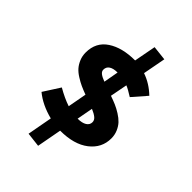

<svg xmlns="http://www.w3.org/2000/svg" viewBox="-246 -864 1092 1092"><g transform="rotate(45 300.0 -317.5)"><path d="M267.1 115.2 180.2 105 208 -45.9Q121.1 -67.9 64 -115.2L127.9 -214.8Q183.6 -182.6 231 -167L252 -280.8Q223.1 -291.5 202.4 -301Q181.6 -310.5 157.5 -325.7Q133.3 -340.8 118.4 -357.7Q103.5 -374.5 93.3 -398.7Q83 -422.9 83 -451.2Q83 -533.7 147 -575.9Q210.9 -618.2 314 -618.2L338.9 -750L426.8 -740.2L400.9 -603Q462.4 -582 513.2 -533.2L439.9 -449.2Q400.9 -474.1 378.9 -482.9L358.9 -378.9Q387.2 -369.1 409.2 -359.6Q431.2 -350.1 455.3 -335Q479.5 -319.8 495.4 -303Q511.2 -286.1 521.7 -261.7Q532.2 -237.3 532.2 -209Q532.2 -132.3 469.2 -83.3Q406.2 -34.2 294.9 -34.2ZM275.9 -409.2 292 -499Q258.8 -499 241 -487.3Q223.1 -475.6 223.1 -453.1Q223.1 -439.5 236.3 -429.2Q249.5 -418.9 275.9 -409.2ZM316.9 -152.8Q352.5 -152.8 371.8 -165Q391.1 -177.2 391.1 -198.2Q391.1 -214.4 377 -226.3Q362.8 -238.3 335 -250Z"/></g></svg>

Font: Office Code Pro D Bold
Style: Regular
Weight: 700
Designer: Nathan Rutzky & Paul D. Hunt
Foundry: Adobe Systems Incorporated
Version: Version 1.004;PS 001.004;hotconv 1.0.70;makeotf.lib2.5.58329